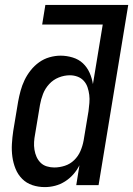

<svg xmlns="http://www.w3.org/2000/svg" viewBox="-20 -755 543 783"><path d="M163 8Q136 8 112 0Q88 -8 70.5 -25.5Q53 -43 43.5 -66.5Q34 -90 30.5 -115.5Q27 -141 28.5 -167.5Q30 -194 34 -221L54 -341Q58 -363 64 -385Q70 -407 80 -428Q90 -449 105 -468Q120 -487 139.5 -501Q159 -515 182 -521.5Q205 -528 227 -528Q252 -528 276.5 -520.5Q301 -513 318 -497Q335 -481 345 -459Q355 -437 359 -412L399 -655H152L165 -735H503L382 0H291L304 -81Q294 -61 279 -44Q264 -27 245 -15Q226 -3 205 2.5Q184 8 163 8ZM201 -72Q223 -72 244.5 -79Q266 -86 282.5 -102Q299 -118 308 -139Q317 -160 321 -182L341 -302Q343 -318 344.5 -335Q346 -352 344 -368Q342 -384 337 -399Q332 -414 321.5 -425.5Q311 -437 296 -442.5Q281 -448 265 -448Q242 -448 219.5 -439Q197 -430 180.5 -412Q164 -394 155.5 -372Q147 -350 143 -327L123 -207Q120 -192 119 -176Q118 -160 120.5 -144.5Q123 -129 129 -115.5Q135 -102 145.5 -91.5Q156 -81 171 -76.5Q186 -72 201 -72Z"/></svg>

Font: Iosevka Medium Oblique
Style: Regular
Weight: 500
Italic angle: -9°
Monospace: yes
Designer: Belleve Invis
Foundry: Belleve Invis
Version: Version 32.5.0; ttfautohint (v1.8.4)